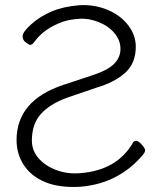

<svg xmlns="http://www.w3.org/2000/svg" viewBox="-20 -729 657 765"><path d="M365 -380 248 -340Q179 -315 143 -275Q107 -235 107 -169Q107 -128 135 -97Q162 -67 205.5 -51Q249 -35 299 -39Q445 -50 509 -159V-160Q513 -167 521 -168Q529 -169 542 -156Q555 -142 558 -133Q560 -125 550 -113Q454 2 301 15Q218 20 161 -3Q105 -26 75.5 -70.5Q46 -115 46 -171Q46 -329 233 -391L342 -427Q405 -447 432 -472Q460 -499 460 -534Q460 -569 436 -597Q413 -625 373 -641Q333 -657 296 -654Q260 -652 229 -642Q159 -616 123 -570L112 -556Q106 -551 101 -550Q96 -550 83 -560Q70 -569 70 -585Q70 -601 103 -631Q138 -663 185 -683Q232 -703 294 -708Q355 -712 408 -690Q461 -668 491 -628Q521 -589 521 -543Q521 -478 480 -440Q437 -401 365 -380Z"/></svg>

Font: ToneOZ-Pinyin-WenKai-Light
Style: Light
Weight: 300
Designer: Fontworks Inc.
Foundry: ToneOZ
Version: Version 0.240331